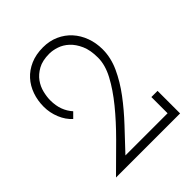

<svg xmlns="http://www.w3.org/2000/svg" viewBox="-187 -768 879 879"><g transform="rotate(-45 252.5 -329.0)"><path d="M155 -41H428V-146H468V0H53Q116 -62 175.5 -121.5Q235 -181 281 -237.5Q327 -294 355 -346.5Q383 -399 383 -446Q383 -495 368.5 -527.5Q354 -560 332.5 -580Q311 -600 285.5 -608.5Q260 -617 238 -617Q193 -617 164.5 -601Q136 -585 119.5 -562Q103 -539 96.5 -512Q90 -485 90 -463Q90 -428 100 -401Q110 -374 129 -353L104 -328Q78 -351 63 -387.5Q48 -424 48 -463Q48 -503 60.5 -538.5Q73 -574 97 -600.5Q121 -627 156.5 -642.5Q192 -658 238 -658Q280 -658 314.5 -642.5Q349 -627 373.5 -600Q398 -573 411.5 -536.5Q425 -500 425 -458Q425 -404 400.5 -350.5Q376 -297 337 -245Q298 -193 250 -142Q202 -91 155 -41Z"/></g></svg>

Font: Josefin Slab
Style: Regular
Weight: 400
Designer: Santiago Orozco
Foundry: Typemade
Version: Version 1.000